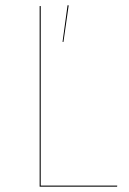

<svg xmlns="http://www.w3.org/2000/svg" viewBox="-20 -703 486 723"><path d="M218.9 -545.1 215.5 -545.4 234.4 -683.1 238.6 -682.9ZM133.4 -680.1H129.3V0H421L421.4 -4H133.3Z"/></svg>

Font: Fira Sans Four
Style: Regular
Weight: 100
Designer: Carrois Corporate & Edenspiekermann AG
Foundry: Carrois Corporate GbR & Edenspiekermann AG
Version: Version 4.203;PS 004.203;hotconv 1.0.88;makeotf.lib2.5.64775